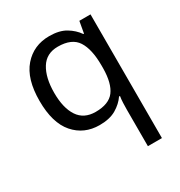

<svg xmlns="http://www.w3.org/2000/svg" viewBox="-183 -674 980 1043"><g transform="rotate(-30 307.5 -153.0)"><path d="M442 11Q442 -7 443 -31Q444 -55 447 -72H441Q418 -38 377.5 -14Q337 10 273 10Q176 10 115.5 -59.5Q55 -129 55 -267Q55 -405 116.5 -475.5Q178 -546 276 -546Q339 -546 379 -522Q419 -498 443 -463H447L460 -536H530V240H442ZM290 -63Q373 -63 407.5 -108.5Q442 -154 443 -248V-266Q443 -368 409 -420.5Q375 -473 288 -473Q216 -473 181 -416.5Q146 -360 146 -265Q146 -170 181.5 -116.5Q217 -63 290 -63Z"/></g></svg>

Font: Noto Sans SignWriting
Style: Regular
Weight: 400
Designer: Monotype Design Team
Foundry: Monotype Imaging Inc.
Version: Version 2.004; ttfautohint (v1.8.4.7-5d5b)